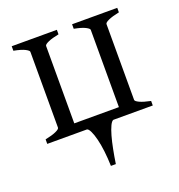

<svg xmlns="http://www.w3.org/2000/svg" viewBox="-119 -553 781 839"><g transform="rotate(-20 272.0 -134.0)"><path d="M236.8 -454.1V-433.1Q204.6 -426.8 187 -418.9Q169.4 -411.1 168.5 -404.3V-43.9H376V-403.3Q376 -409.2 359.6 -417.7Q343.3 -426.3 307.6 -433.1V-454.1H517.6V-433.1Q484.4 -426.3 466.8 -418.2Q449.2 -410.2 449.2 -403.3V-50.8Q449.2 -44.4 466.8 -36.1Q484.4 -27.8 517.6 -21V0H334.5Q326.7 2 318.6 18.8Q310.5 35.6 303.2 61.5Q295.9 87.4 289.6 119.9Q283.2 152.3 278.3 185.5H255.4Q254.4 148.9 250.5 116Q246.6 83 240.2 57.9Q233.9 32.7 226.3 17.1Q218.8 1.5 211.4 0H26.9V-21Q60.1 -27.8 77.6 -35.9Q95.2 -43.9 95.2 -50.8V-403.3Q95.2 -409.2 78.9 -417.7Q62.5 -426.3 26.9 -433.1V-454.1Z"/></g></svg>

Font: Noto Serif Devanagari
Style: Bold
Weight: 700
Designer: Monotype Design Team
Foundry: Monotype Imaging Inc.
Version: Version 1.01